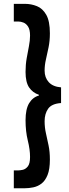

<svg xmlns="http://www.w3.org/2000/svg" viewBox="-20 -832 358 998"><path d="M109.4 146.5H51.8V53.7H75.2Q83 53.7 97.7 50.8Q112.3 47.9 124.3 33.4Q136.2 19 136.2 -16.1Q136.2 -54.2 124.5 -101.6Q112.8 -148.9 112.8 -207Q112.8 -264.6 131.3 -295.4Q149.9 -326.2 182.1 -335.4V-339.4Q149.9 -350.1 131.3 -377.4Q112.8 -404.8 112.8 -458Q112.8 -495.6 118.7 -529.1Q124.5 -562.5 130.4 -592Q136.2 -621.6 136.2 -647Q136.2 -677.7 126.2 -693.4Q116.2 -709 102.1 -714.6Q87.9 -720.2 75.2 -720.2H51.8V-812H109.4Q142.1 -812 171.9 -800Q201.7 -788.1 220.5 -755.1Q239.3 -722.2 239.3 -658.7Q239.3 -619.1 232.4 -585.9Q225.6 -552.7 218.8 -523.2Q211.9 -493.7 211.9 -464.8Q211.9 -428.7 233.4 -405Q254.9 -381.3 297.4 -377.9V-296.4Q248.5 -293 230.2 -266.8Q211.9 -240.7 211.9 -202.1Q211.9 -169.4 218.8 -139.2Q225.6 -108.9 232.4 -76.2Q239.3 -43.5 239.3 -2.9Q239.3 47.9 227.1 77.9Q214.8 107.9 195.3 122.6Q175.8 137.2 153.1 141.8Q130.4 146.5 109.4 146.5Z"/></svg>

Font: Reddit Sans Condensed
Style: Bold
Weight: 700
Designer: Stephen Hutchings
Foundry: Reddit
Version: Version 1.014